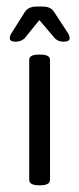

<svg xmlns="http://www.w3.org/2000/svg" viewBox="-20 -563 241 585"><path d="M27 -436Q9.9 -436 9.9 -446.3Q9.9 -453.4 13.9 -460.2L55.9 -526.8Q67 -543 90.8 -543H110.6Q134.8 -543 144.7 -526.8L188.3 -460.2Q192.2 -452.2 192.2 -447.1Q192.2 -436 174.4 -436H172.8Q158.5 -436 147.8 -445.5L99.9 -501.8L54.3 -445.5Q42.4 -436 28.5 -436ZM99.1 1.6Q69 1.6 69 -15.5V-380.9Q69 -396.7 99.1 -396.7H102.3Q132.4 -396.7 132.4 -380.9V-15.5Q132.4 1.6 102.3 1.6Z"/></svg>

Font: Jaldi
Style: Regular
Weight: 400
Designer: Pablo Cosgaya and Nicolas Silva
Foundry: Omnibus-Type
Version: Version 1.001;PS 001.001;hotconv 1.0.70;makeotf.lib2.5.58329